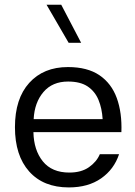

<svg xmlns="http://www.w3.org/2000/svg" viewBox="-20 -797 578 822"><path d="M123.1 -231.2H499.7Q502.8 -314.5 480 -377.2Q457.2 -439.9 405.8 -474.9Q354.3 -509.9 270.8 -509.9Q166.5 -509.9 105.2 -442.2Q44 -374.5 44 -252.6Q44 -131.1 104.9 -62.9Q165.8 5.4 274.6 5.4Q357.5 5.4 412.9 -33.3Q468.3 -72 489.8 -136.9H407.4Q393.9 -104.5 361.1 -81.4Q328.3 -58.2 276.9 -58.2Q202 -58.2 163.3 -106.3Q124.6 -154.5 123.1 -231.2ZM124.1 -287.1Q127.8 -358.2 166 -403Q204.2 -447.9 271.5 -447.9Q324.1 -447.9 355.4 -426.8Q386.7 -405.6 401.7 -369.3Q416.7 -332.9 419.4 -287.1ZM327.3 -613.9 242.2 -776.7H179.3L273.8 -613.9Z"/></svg>

Font: Estedad-FD VF
Style: Regular
Weight: 100
Designer: Amin Abedi
Version: Version 7.3